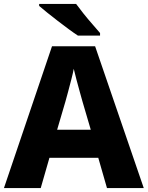

<svg xmlns="http://www.w3.org/2000/svg" viewBox="-20 -951 747 971"><path d="M521 0 477 -153H230L186 0H0L243 -717H461L707 0ZM397 -438Q392 -456 383.5 -486.5Q375 -517 366.5 -549Q358 -581 353 -603Q349 -581 340.5 -548.5Q332 -516 324 -485.5Q316 -455 311 -438L269 -295H439ZM365 -931Q381 -909 403 -881.5Q425 -854 447.5 -828.5Q470 -803 486 -784V-771H374Q354 -784 327.5 -803.5Q301 -823 272.5 -845Q244 -867 219 -887Q194 -907 178 -921V-931Z"/></svg>

Font: Noto Sans Cham ExtraBold
Style: Regular
Weight: 800
Version: Version 2.002